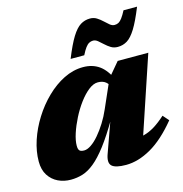

<svg xmlns="http://www.w3.org/2000/svg" viewBox="-105 -786 857 897"><g transform="rotate(-15 324.0 -338.0)"><path d="M325.5 -58 380.5 -211.5H383.5Q341 -139 306.8 -94.2Q272.5 -49.5 243.2 -25.8Q214 -2 186.2 6.5Q158.5 15 129 15Q95.5 15 67.5 1.5Q39.5 -12 22.2 -38.8Q5 -65.5 5 -106Q5 -154.5 22.2 -206.8Q39.5 -259 69.8 -307.2Q100 -355.5 139.8 -394.2Q179.5 -433 225.2 -455.8Q271 -478.5 318.5 -478.5Q363.5 -478.5 396 -455.8Q428.5 -433 452 -380.5L427.5 -345.5Q419.5 -368.5 405 -380.2Q390.5 -392 367 -392Q345.5 -392 322 -373.5Q298.5 -355 276 -324.8Q253.5 -294.5 235.5 -259Q217.5 -223.5 206.5 -189.8Q195.5 -156 195.5 -131Q195.5 -114 201.8 -107.5Q208 -101 224 -101Q239.5 -101 258.2 -113.8Q277 -126.5 296.2 -149Q315.5 -171.5 333.8 -200.5Q352 -229.5 366 -262L424.5 -395L483 -464.5H631L487.5 -36.5L455.5 -90Q485.5 -91 511.5 -97.8Q537.5 -104.5 563.2 -120.2Q589 -136 619 -163L644 -134.5Q579.5 -56 517 -20.5Q454.5 15 396 15Q344.5 15 327.5 -1.2Q310.5 -17.5 325.5 -58ZM636 -686Q610 -621.5 588.8 -587.2Q567.5 -553 546.8 -540.2Q526 -527.5 501 -527.5Q482.5 -527.5 468.2 -536.2Q454 -545 441.8 -556.5Q429.5 -568 418.5 -577Q407.5 -586 396 -586Q385.5 -586 376.8 -581.2Q368 -576.5 359 -564.5Q350 -552.5 339 -530.5H273Q299 -595 320.2 -629.2Q341.5 -663.5 362.5 -676.5Q383.5 -689.5 408.5 -689.5Q427 -689.5 441.2 -680.5Q455.5 -671.5 467.5 -660Q479.5 -648.5 490.5 -639.5Q501.5 -630.5 513 -630.5Q524 -630.5 532.5 -635.2Q541 -640 550 -652Q559 -664 570.5 -686Z"/></g></svg>

Font: Newsreader ExtraBold
Style: Italic
Weight: 800
Italic angle: -17°
Designer: Hugues Gentile
Foundry: Production Type
Version: Version 1.003